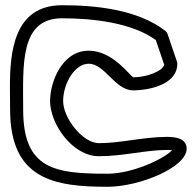

<svg xmlns="http://www.w3.org/2000/svg" viewBox="-20 -690 750 735"><path d="M576.5 -536.7 608.5 -442.6C604.7 -418.3 541.3 -394.2 490.7 -394C480.4 -394.7 414.6 -496 319.7 -496C218.4 -496 171.7 -377.8 171.7 -303C171.7 -216.1 256.9 -92 358.7 -92C451.6 -92 533.8 -115.2 616.9 -116C626 -116.1 633.9 -115.5 638.6 -114.8C605.2 -80.2 485.4 -25 391.7 -25C191.1 -25 68.7 -41 68.7 -270C68.7 -437 53.6 -620 217.7 -620C337.8 -620 486.3 -602.5 576.5 -536.7ZM621.4 -560C620.1 -563.8 616.9 -568.7 613 -571.8C506 -654.7 343.2 -670 217.7 -670C31.8 -670 18 -488.3 18 -356.3C18 -325.7 18.7 -296.3 18.7 -270C18.7 -2 190.2 25 391.7 25C513.5 25 695.9 -49.3 694.6 -121.7C693.9 -161.6 649.3 -166.3 616.5 -166C524.6 -165.2 442.6 -142 358.7 -142C296.4 -142 221.7 -238.3 221.7 -303C221.7 -368.7 264.9 -446 319.7 -446C382.2 -446 419.5 -344 490.7 -344C538.5 -344 658.7 -361.1 658.7 -446C658.7 -448.3 658.2 -451.5 657.4 -454Z"/></svg>

Font: Rocketfuel
Style: Regular
Weight: 400
Designer: Mew Too
Foundry: Cannot Into Space Fonts.
Version: Version 0.27